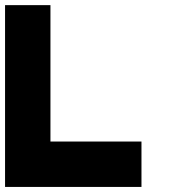

<svg xmlns="http://www.w3.org/2000/svg" viewBox="-20 -740 761 760"><path d="M179.7 -179.7Q299.8 -179.7 540 -179.7Q540 -120.1 540 0Q419.9 0 179.7 0Q120.1 0 0 0Q0 -240.2 0 -719.7Q59.6 -719.7 179.7 -719.7Q179.7 -540 179.7 -179.7Z"/></svg>

Font: Pixelfont
Style: 5 px
Weight: 400
Designer: Eugene Lysy
Version: Version 1.0.2 (beta)